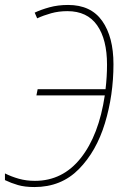

<svg xmlns="http://www.w3.org/2000/svg" viewBox="-29 -745 509 775"><path d="M429 -486Q429 -596 383.5 -660.5Q338 -725 246 -725Q205 -725 170.5 -715.5Q136 -706 111 -694L121 -671Q147 -683 177.5 -691.5Q208 -700 243 -700Q323 -700 363 -643Q403 -586 403 -484Q403 -435 397 -385H123L118 -360H394Q370 -199 297 -107Q224 -15 112 -15Q77 -15 47 -23.5Q17 -32 -9 -45V-18Q16 -6 43.5 2Q71 10 110 10Q218 10 289 -62Q360 -134 394.5 -247.5Q429 -361 429 -486Z"/></svg>

Font: Noto Sans Display SemiCondensed Thin
Style: Italic
Weight: 250
Width: 4
Designer: Monotype Design team
Foundry: Monotype Imaging Inc.
Version: 1.000